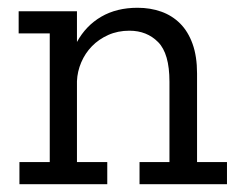

<svg xmlns="http://www.w3.org/2000/svg" viewBox="-20 -474 613 494"><path d="M339 0V-57H416V-264Q416 -336 387 -365.5Q358 -395 313 -395Q283 -395 258.5 -384Q234 -373 216.5 -355Q199 -337 189 -313.5Q179 -290 178 -265V-57H256V0H30V-57H108V-388H28V-445H178V-366Q201 -408 240.5 -431Q280 -454 334 -454Q367 -454 395 -444Q423 -434 443.5 -413.5Q464 -393 475.5 -361Q487 -329 487 -285V-57H564V0Z"/></svg>

Font: Zilla Slab Regular
Style: Regular
Weight: 400
Designer: Typotheque.com
Foundry: Typotheque type foundry
Version: Version 1.0; 2017